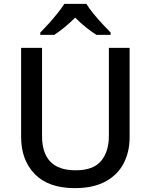

<svg xmlns="http://www.w3.org/2000/svg" viewBox="-20 -961 778 991"><path d="M649 -252Q649 -178 618.5 -118.5Q588 -59 525 -24.5Q462 10 366 10Q230 10 159.5 -62.5Q89 -135 89 -254V-714H197V-259Q197 -171 240 -126.5Q283 -82 371 -82Q461 -82 501.5 -130Q542 -178 542 -260V-714H649ZM426 -941Q439 -919 461.5 -891.5Q484 -864 508.5 -837.5Q533 -811 551 -793V-781H478Q452 -797 423.5 -820Q395 -843 368 -870Q341 -843 313.5 -820.5Q286 -798 260 -781H188V-793Q207 -812 230.5 -838Q254 -864 276 -891.5Q298 -919 312 -941Z"/></svg>

Font: Noto Sans Cham Medium
Style: Regular
Weight: 500
Version: Version 2.002